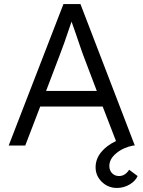

<svg xmlns="http://www.w3.org/2000/svg" viewBox="-20 -720 710 950"><path d="M23 0 294 -700H378L647 0H639Q589 10 555 38.5Q521 67 521 101Q521 123 534.5 137Q548 151 569 151Q599 151 619 120L661 151Q650 176 621 193Q592 210 559 210Q515 210 484 180Q453 150 453 108Q453 67 480 33.5Q507 0 554 -22L488 -193H179L105 0ZM208 -270H459L391 -449Q388 -456 378.5 -484.5Q369 -513 355.5 -552Q342 -591 334 -613Q292 -488 275 -446Z"/></svg>

Font: Easer Grotesk Light
Style: Regular
Weight: 300
Designer: Boardeaser, Bonnie Shaver-Troup, Thomas Jockin
Foundry: Lexend
Version: Version 1.008;Glyphs 3.1.2 (3151)